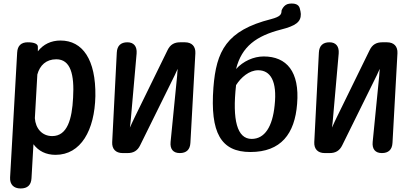

<svg xmlns="http://www.w3.org/2000/svg" viewBox="-20 -827 2315 1085"><path d="M158 180 169 -12C198 27 240 48 294 48C437 48 515 -91 519 -284C522 -490 447 -598 322 -598C269 -598 225 -577 194 -537V-563C194 -579 173 -588 137 -588C100 -588 79 -569 77 -530L37 176C35 215 57 238 96 238H97C135 238 156 219 158 180ZM177 -159 191 -406C205 -458 241 -492 298 -492C379 -492 401 -406 393 -274C387 -155 361 -58 275 -58C218 -58 181 -101 177 -159Z M673 38H701C734 38 757 25 772 -6L968 -403C971 -411 978 -424 984 -438C983 -423 981 -409 981 -399L944 -25C940 16 959 38 996 38C1033 38 1054 19 1056 -20L1084 -526C1086 -565 1064 -588 1025 -588H998C965 -588 942 -575 927 -544L741 -164C734 -151 725 -129 714 -106C717 -127 719 -147 720 -161L752 -525C755 -565 736 -588 700 -588C663 -588 642 -569 640 -530L614 -24C612 15 634 38 673 38Z M1395 32C1568 32 1646 -71 1659 -240C1674 -422 1600 -508 1470 -508C1413 -508 1354 -481 1314 -437C1346 -565 1429 -624 1568 -660C1651 -681 1681 -703 1680 -748C1680 -756 1677 -768 1674 -780C1668 -802 1647 -810 1614 -806C1582 -802 1571 -767 1571 -767C1571 -746 1565 -733 1512 -719C1259 -655 1202 -538 1186 -332C1167 -77 1228 32 1395 32ZM1314 -346C1342 -390 1388 -430 1439 -430C1508 -430 1547 -369 1532 -232C1520 -111 1476 -42 1402 -42C1320 -42 1292 -148 1314 -346Z M1815 38H1843C1876 38 1899 25 1914 -6L2110 -403C2113 -411 2120 -424 2126 -438C2125 -423 2123 -409 2123 -399L2086 -25C2082 16 2101 38 2138 38C2175 38 2196 19 2198 -20L2226 -526C2228 -565 2206 -588 2167 -588H2140C2107 -588 2084 -575 2069 -544L1883 -164C1876 -151 1867 -129 1856 -106C1859 -127 1861 -147 1862 -161L1894 -525C1897 -565 1878 -588 1842 -588C1805 -588 1784 -569 1782 -530L1756 -24C1754 15 1776 38 1815 38Z"/></svg>

Font: 寒蝉团圆体 Round
Style: Regular
Weight: 500
Designer: 寒蝉字型
Version: Version 2.700;Glyphs 3.1.1 (3135)